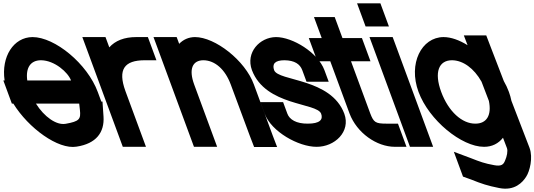

<svg xmlns="http://www.w3.org/2000/svg" viewBox="-158 -837 3229 1160"><path d="M6.7 -351H271.1C253 -400 172 -472 90.1 -473C26.6 -473 -3.9 -428 6.7 -351ZM-77.4 -211H-86.3L-112.1 -281L-137.9 -351H-130.2C-151.3 -494.4 -76.4 -612.1 38.4 -613C173.6 -613 369.8 -452 432.8 -281L454.2 -223H461.2L467.4 -133C473.8 -37 423 31 304.7 49C193.3 68 13.5 -63.3 -77.4 -211ZM320.5 -211H59.2C109.2 -131 182.8 -79.5 237.6 -89H238.5C322.2 -104 331 -117 324.8 -173Z M502.3 -550.9C538 -591 592.3 -613 665.4 -613H735.4L787.1 -473H717.1C593 -473 552.4 -417.6 599.5 -287.5L601.5 -282L627.3 -212L698.1 -20L723.9 50H583.9L558.1 -20L487.3 -212L461.5 -282C461.1 -283.2 460.6 -284.5 460.2 -285.7L365.3 -543L339.4 -613H479.4Z M924.5 -572.2C948.8 -597.6 981.3 -612.7 1019.9 -613C1141.3 -613 1323.3 -472 1376.1 -326L1489 -20L1516.2 51H1377.2L1350.3 -19L1236.3 -326C1202 -419 1139.9 -472 1071.6 -473C1004.4 -473 981 -419 1015.3 -326L1041.1 -256L1128.1 -20L1153.9 50H1013.9L988.1 -20L901.1 -256L875.3 -326L795.3 -543L769.4 -613H909.4Z M1802.2 -413 1828 -343H1694L1668.2 -413C1654.5 -450 1621.8 -472 1561.1 -473C1501.6 -473 1485.4 -450 1498.2 -413C1523.3 -345 1841.5 -366 1922.2 -150C1962 -42 1864.3 51 1753.9 50C1646 50 1481.4 -41 1441.2 -150L1415.4 -220H1552.4L1578.2 -150C1591.1 -115 1632.1 -89 1702.3 -90C1773.7 -90 1795.5 -114 1782.2 -150C1757.1 -218 1446.6 -195 1364.2 -413C1324.7 -520 1411.2 -612 1509.4 -613C1609.7 -613 1762.7 -520 1802.2 -413Z M1962.6 -467 2078.8 -152C2099.6 -98 2110.2 -90 2176.3 -90H2246.3L2297.9 50H2227.9C2117.6 50 1998 -34 1953.9 -151L1953.5 -152L1837.3 -467H1829.3H1759.3L1707.7 -607H1777.7H1785.7L1764.7 -664L1738.9 -734H1864.2L1890 -664L1911 -607H1958.7H2028.7L2080.3 -467H2010.3Z M2120.8 -677H2050.8L1999.2 -817H2069.2H2070.2H2140.2L2191.8 -677H2121.8ZM2100.3 -543 2074.4 -613H2214.4L2240.3 -543L2433.1 -20L2458.9 50H2318.9L2293.1 -20Z M2370.5 -282C2307.4 -453 2388.4 -612 2521.4 -613C2566.9 -613 2617.4 -594.7 2666.9 -563.9L2644.4 -623H2779.8L2806.2 -554L2885.8 -347.4C2898.1 -325.9 2908.5 -304 2916.5 -282C2923.2 -263.7 2928.3 -245.6 2931.9 -227.7L3041.2 56L3041.5 57C3063.3 116 3042.5 198 3020.7 231C2999.9 264 2951.5 318 2857.8 299C2787.2 285 2751.3 273 2689.4 248L2639.3 230L2584 80L2685.6 118C2744.2 141 2768 150 2828.1 161C2871 169 2884.4 157 2893.4 133L2893.9 132C2904.6 108 2911.2 75 2904.9 58L2880.9 -4.8C2853.9 29.7 2814.9 50.4 2765.9 50C2630.8 50 2433.6 -111 2370.5 -282ZM2507.5 -282C2551.4 -163 2633.9 -89 2714.3 -90C2782.5 -90 2813.5 -141 2795.7 -227.3L2751.2 -343.5C2705.5 -424.6 2639.6 -472.2 2573.1 -473C2492.3 -473 2464 -400 2507.5 -282Z"/></svg>

Font: Nordica Plus
Style: NordicaClassicRgCondOpObl
Weight: 500
Version: Version 1.01